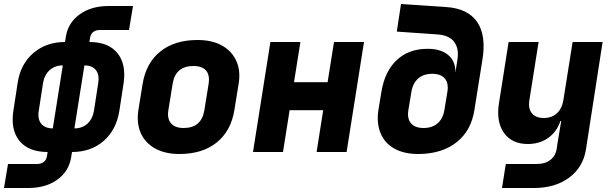

<svg xmlns="http://www.w3.org/2000/svg" viewBox="-43 -760 3063 960"><path d="M192 19 195 0Q100 0 54.5 -55.5Q9 -111 24 -207L45 -344Q59 -439 123.5 -494.5Q188 -550 282 -550L286 -575Q297 -646 355 -688Q413 -730 501 -730H622L602 -610H458Q413 -610 407 -569L404 -550Q499 -550 544 -494.5Q589 -439 575 -344L554 -207Q539 -111 475.5 -55.5Q412 0 317 0L313 25Q302 96 244 138Q186 180 98 180H-23L-3 60H141Q186 60 192 19ZM221 -118 271 -433Q232 -433 205.5 -409.5Q179 -386 172 -344L151 -207Q144 -165 163 -141.5Q182 -118 221 -118ZM329 -118Q368 -118 394 -141.5Q420 -165 427 -207L448 -344Q455 -386 436.5 -409.5Q418 -433 379 -433Z M854 10Q782 10 732 -18Q682 -46 660.5 -95.5Q639 -145 649 -210L670 -340Q687 -445 758.5 -502.5Q830 -560 945 -560Q1018 -560 1067.5 -532Q1117 -504 1139 -454.5Q1161 -405 1150 -340L1129 -210Q1112 -105 1040.5 -47.5Q969 10 854 10ZM875 -120Q965 -120 979 -210L1000 -340Q1007 -384 987.5 -407Q968 -430 924 -430Q834 -430 820 -340L799 -210Q792 -167 812 -143.5Q832 -120 875 -120Z M1222 0 1309 -550H1459L1427 -349H1595L1627 -550H1777L1690 0H1540L1573 -209H1405L1372 0Z M2054 10Q1981 11 1931.5 -15.5Q1882 -42 1860.5 -92.5Q1839 -143 1849 -210L1864 -301Q1881 -404 1941 -460Q2001 -516 2095 -516Q2161 -516 2198 -485Q2235 -454 2234 -397L2244 -461Q2253 -517 2228 -550.5Q2203 -584 2143 -588L1941 -602L1962 -740L2186 -725Q2296 -718 2342.5 -650.5Q2389 -583 2369 -461L2329 -210Q2313 -107 2241 -49.5Q2169 8 2054 10ZM2075 -120Q2118 -120 2145 -143.5Q2172 -167 2179 -210L2194 -301Q2201 -344 2181 -367.5Q2161 -391 2118 -391Q2075 -391 2048 -367.5Q2021 -344 2014 -301L1999 -210Q1992 -167 2012 -143.5Q2032 -120 2075 -120Z M2467 180 2486 60H2641Q2683 60 2709.5 39Q2736 18 2741 -19L2744 -40L2763 -155H2759Q2741 -101 2698 -70.5Q2655 -40 2596 -40Q2516 -40 2476.5 -96Q2437 -152 2452 -245L2500 -550H2650L2604 -260Q2597 -217 2616.5 -193.5Q2636 -170 2676 -170Q2716 -170 2741.5 -193.5Q2767 -217 2774 -260L2820 -550H2970L2887 -14Q2873 76 2803 128Q2733 180 2627 180Z"/></svg>

Font: JetBrains Mono NL ExtraBold
Style: Italic
Weight: 800
Italic angle: -9°
Monospace: yes
Designer: Philipp Nurullin, Konstantin Bulenkov
Foundry: JetBrains
Version: Version 2.305; ttfautohint (v1.8.4.7-5d5b)